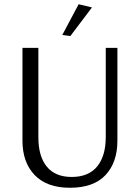

<svg xmlns="http://www.w3.org/2000/svg" viewBox="-20 -876 660 906"><path d="M351 -856 414 -841 312 -706 274 -711ZM310 10Q201 10 143.5 -50Q86 -110 86 -212V-650H161V-229Q161 -138 201 -89.5Q241 -41 318 -41Q398 -41 438.5 -90.5Q479 -140 479 -229V-650H534V-212Q534 -110 478 -50Q422 10 310 10Z"/></svg>

Font: Arsenal
Style: Regular
Weight: 400
Designer: Andrij Shevchenko
Foundry: Stairsfor.com
Version: Version 1.000